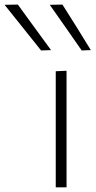

<svg xmlns="http://www.w3.org/2000/svg" viewBox="-138 -798 408 818"><path d="M99.5 0V-494.5L145.5 -496.5V0ZM37 -583Q-2 -631.5 -40.5 -680Q-79 -728 -118.5 -777.5L-62 -778.5Q-27.5 -731 8.2 -682Q44 -633 79.5 -584.5ZM210 -583Q176.5 -631.5 142.5 -680Q108.5 -728 74 -777.5L128 -778.5Q158 -731 188.5 -682.5Q218.5 -633.5 249 -584.5Z"/></svg>

Font: Heraclito ExtraLight
Style: Regular
Weight: 200
Designer: Kostas Bartsokas (font) & Cristiano Sobral (main changes)
Foundry: Kostas Bartsokas (font) & Cristiano Sobral (main changes)
Version: Version 1.00;July 8, 2020;FontCreator 13.0.0.2655 64-bit